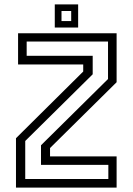

<svg xmlns="http://www.w3.org/2000/svg" viewBox="-20 -851 602 871"><path d="M94.5 -39H471.5V-103H166V-192L470 -492.5V-662.5H101V-598H400.5V-514L94.5 -211.5ZM52.5 0V-224L357.5 -526.5V-558.5H62V-700H509V-478L207 -179.5V-141.5H509V0ZM228.5 -726V-831H334.5V-726ZM259 -755.5H303V-801H259Z"/></svg>

Font: Tourney Thin
Style: Regular
Weight: 400
Version: Version 1.015